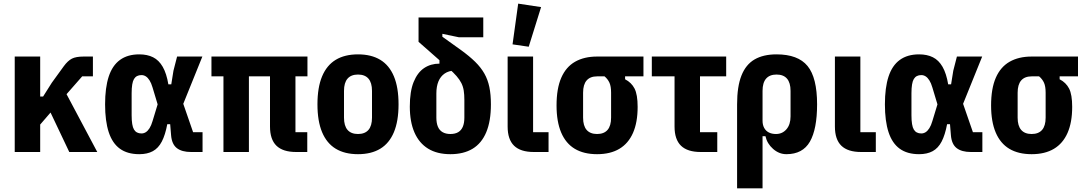

<svg xmlns="http://www.w3.org/2000/svg" viewBox="-20 -836 5967 1056"><path d="M361 0 258 -217 201 -151V0H61V-525H201V-305H217L265 -381L331 -472Q353 -502 375.5 -513.5Q398 -525 440 -525H491V-416H432L346 -318L515 0Z M1094 -109V0H1031Q980 0 952.5 -21.5Q925 -43 921 -92L916 -153H900Q889 -94 870 -57.5Q851 -21 820.5 -4.5Q790 12 746 12Q681 12 639.5 -18Q598 -48 578 -109Q558 -170 558 -262Q558 -354 578 -415Q598 -476 640 -506.5Q682 -537 746 -537Q790 -537 822 -521Q854 -505 875 -468.5Q896 -432 906 -372H922L934 -447L954 -525H1093L988 -265L1042 -109ZM758 -102Q771 -102 782 -109Q793 -116 802.5 -131Q812 -146 819 -170L847 -262L819 -355Q812 -379 802.5 -394Q793 -409 782 -416Q771 -423 758 -423Q730 -423 717 -401.5Q704 -380 704 -323V-202Q704 -145 717 -123.5Q730 -102 758 -102Z M1605 -416V-109H1670V0H1609Q1536 0 1500.5 -34.5Q1465 -69 1465 -140V-416H1349V0H1209V-416H1143V-525H1671V-416Z M1949 12Q1876 12 1826.5 -18Q1777 -48 1751.5 -109Q1726 -170 1726 -262Q1726 -355 1751.5 -416Q1777 -477 1826.5 -507Q1876 -537 1949 -537Q2022 -537 2071.5 -507Q2121 -477 2146.5 -416Q2172 -355 2172 -262Q2172 -170 2146.5 -109Q2121 -48 2071.5 -18Q2022 12 1949 12ZM1949 -99Q1987 -99 2006.5 -121.5Q2026 -144 2026 -189V-336Q2026 -381 2006.5 -403.5Q1987 -426 1949 -426Q1911 -426 1891.5 -403.5Q1872 -381 1872 -336V-189Q1872 -144 1891.5 -121.5Q1911 -99 1949 -99Z M2481 -448Q2448 -447 2425.5 -431.5Q2403 -416 2391.5 -388.5Q2380 -361 2380 -322V-189Q2380 -159 2388.5 -139Q2397 -119 2414.5 -109Q2432 -99 2457 -99Q2483 -99 2500 -109Q2517 -119 2525.5 -139Q2534 -159 2534 -189V-286Q2534 -316 2530.5 -338Q2527 -360 2517.5 -379Q2508 -398 2491 -417.5Q2474 -437 2448 -460L2282 -606V-740H2638V-631H2504L2413 -650V-634L2515 -561Q2562 -527 2593.5 -496Q2625 -465 2644 -431.5Q2663 -398 2671.5 -357Q2680 -316 2680 -262Q2680 -170 2654.5 -109Q2629 -48 2579.5 -18Q2530 12 2457 12Q2384 12 2334.5 -18.5Q2285 -49 2259.5 -107.5Q2234 -166 2234 -250Q2234 -333 2255 -385Q2276 -437 2312.5 -461.5Q2349 -486 2397 -486V-516Z M2997 -109V0H2916Q2843 0 2807.5 -34.5Q2772 -69 2772 -140V-525H2912V-109ZM2956 -797 2888 -579 2799 -592 2830 -816Z M3519 -416H3418V-400Q3453 -382 3470 -349Q3487 -316 3487 -248Q3487 -163 3461.5 -105Q3436 -47 3386.5 -17.5Q3337 12 3264 12Q3191 12 3141.5 -17.5Q3092 -47 3066.5 -107Q3041 -167 3041 -256Q3041 -349 3067 -408.5Q3093 -468 3143 -496.5Q3193 -525 3264 -525H3519ZM3305 -416H3264Q3226 -416 3206.5 -393.5Q3187 -371 3187 -326V-189Q3187 -144 3206.5 -121.5Q3226 -99 3264 -99Q3302 -99 3321.5 -121.5Q3341 -144 3341 -189V-326Q3341 -361 3332 -381Q3323 -401 3305 -416Z M3925 0H3834Q3761 0 3725.5 -34.5Q3690 -69 3690 -140V-416H3565V-525H3974V-416H3830V-109H3925Z M4034 200V-262Q4034 -360 4058 -420.5Q4082 -481 4130 -509Q4178 -537 4251 -537Q4369 -537 4421.5 -473Q4474 -409 4474 -262Q4474 -126 4434.5 -57Q4395 12 4305 12Q4265 12 4232 -17Q4199 -46 4190 -87H4174V200ZM4248 -99Q4283 -99 4305.5 -125Q4328 -151 4328 -196V-336Q4328 -381 4308.5 -403.5Q4289 -426 4251 -426Q4213 -426 4193.5 -403.5Q4174 -381 4174 -336V-172Q4174 -149 4183 -132.5Q4192 -116 4208.5 -107.5Q4225 -99 4248 -99Z M4797 -109V0H4716Q4643 0 4607.5 -34.5Q4572 -69 4572 -140V-525H4712V-109Z M5383 -109V0H5320Q5269 0 5241.5 -21.5Q5214 -43 5210 -92L5205 -153H5189Q5178 -94 5159 -57.5Q5140 -21 5109.5 -4.5Q5079 12 5035 12Q4970 12 4928.5 -18Q4887 -48 4867 -109Q4847 -170 4847 -262Q4847 -354 4867 -415Q4887 -476 4929 -506.5Q4971 -537 5035 -537Q5079 -537 5111 -521Q5143 -505 5164 -468.5Q5185 -432 5195 -372H5211L5223 -447L5243 -525H5382L5277 -265L5331 -109ZM5047 -102Q5060 -102 5071 -109Q5082 -116 5091.5 -131Q5101 -146 5108 -170L5136 -262L5108 -355Q5101 -379 5091.5 -394Q5082 -409 5071 -416Q5060 -423 5047 -423Q5019 -423 5006 -401.5Q4993 -380 4993 -323V-202Q4993 -145 5006 -123.5Q5019 -102 5047 -102Z M5909 -416H5808V-400Q5843 -382 5860 -349Q5877 -316 5877 -248Q5877 -163 5851.5 -105Q5826 -47 5776.5 -17.5Q5727 12 5654 12Q5581 12 5531.5 -17.5Q5482 -47 5456.5 -107Q5431 -167 5431 -256Q5431 -349 5457 -408.5Q5483 -468 5533 -496.5Q5583 -525 5654 -525H5909ZM5695 -416H5654Q5616 -416 5596.5 -393.5Q5577 -371 5577 -326V-189Q5577 -144 5596.5 -121.5Q5616 -99 5654 -99Q5692 -99 5711.5 -121.5Q5731 -144 5731 -189V-326Q5731 -361 5722 -381Q5713 -401 5695 -416Z"/></svg>

Font: IBM Plex Sans Condensed
Style: Bold
Weight: 700
Width: 3
Designer: Mike Abbink, Paul van der Laan, Pieter van Rosmalen
Foundry: Bold Monday
Version: Version 3.201